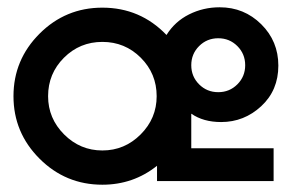

<svg xmlns="http://www.w3.org/2000/svg" viewBox="-20 -497 831 527"><path d="M505 -185V-90H731V0H411V-42Q346 10 261 10Q160 10 88.5 -61.5Q17 -133 17 -233Q17 -333 88.5 -404.5Q160 -476 261 -476Q365 -476 437 -401Q460 -438 499 -457.5Q538 -477 583 -477Q650 -477 697 -430.5Q744 -384 744 -317Q744 -249 697 -205.5Q650 -162 587 -162Q538 -162 505 -185ZM631.5 -370.5Q610 -392 579 -392Q548 -392 526.5 -370.5Q505 -349 505 -318Q505 -287 526.5 -265.5Q548 -244 579 -244Q610 -244 631.5 -265.5Q653 -287 653 -318Q653 -349 631.5 -370.5ZM410 -233Q410 -295 366.5 -338.5Q323 -382 261 -382Q199 -382 155.5 -338.5Q112 -295 112 -233Q112 -172 156 -128Q200 -84 261 -84Q322 -84 366 -128Q410 -172 410 -233Z"/></svg>

Font: Gulax
Style: Regular
Weight: 400
Designer: Morgan Gilbert
Foundry: VTF
Version: Version 1.001;hotconv 1.0.109;makeotfexe 2.5.65596